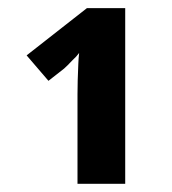

<svg xmlns="http://www.w3.org/2000/svg" viewBox="-20 -864 419 468"><path d="M285.2 -844.2V-416H168.9V-633.8Q168.9 -653.8 169.4 -668Q169.9 -682.1 170.9 -708.5Q171.4 -721.7 172.9 -734.9Q167 -726.6 155.3 -715.8Q144.5 -704.1 136.2 -696.8L98.1 -667L44.9 -729L191.9 -844.2Z"/></svg>

Font: Droid Sans Thai
Style: Bold
Weight: 700
Designer: Steve Matteson
Foundry: Ascender Corporation
Version: Version 1.00